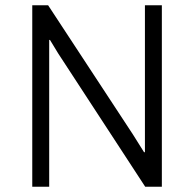

<svg xmlns="http://www.w3.org/2000/svg" viewBox="-20 -706 733 726"><path d="M102 0V-686H162L483 -197L525 -130L528 -131V-686H592V0H529L200 -504L169 -555H166V0Z"/></svg>

Font: Chivo Medium ExtraLight
Style: Regular
Weight: 250
Version: Version 2.002